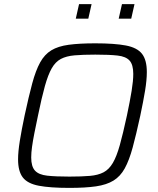

<svg xmlns="http://www.w3.org/2000/svg" viewBox="-20 -907 770 935"><path d="M318 8Q224 8 169 -2.5Q114 -13 91 -43Q68 -73 68 -131Q68 -168 76.5 -221Q85 -274 100 -345Q120 -438 137 -501Q154 -564 175.5 -603Q197 -642 230 -662Q263 -682 315 -689Q367 -696 444 -696Q538 -696 593 -685.5Q648 -675 671.5 -645Q695 -615 695 -556Q695 -517 686.5 -465.5Q678 -414 663 -343Q643 -251 626 -188.5Q609 -126 587.5 -87Q566 -48 532.5 -27.5Q499 -7 447.5 0.5Q396 8 318 8ZM318 -47Q378 -47 418 -50.5Q458 -54 484.5 -68Q511 -82 529.5 -113.5Q548 -145 563.5 -200.5Q579 -256 598 -344Q613 -415 621 -464.5Q629 -514 629 -547Q629 -592 611 -612Q593 -632 552.5 -636.5Q512 -641 444 -641Q384 -641 343.5 -637.5Q303 -634 276.5 -620Q250 -606 232 -574.5Q214 -543 198.5 -487.5Q183 -432 165 -344Q155 -297 147.5 -259Q140 -221 136 -192Q132 -163 132 -140Q132 -96 150.5 -76Q169 -56 210 -51.5Q251 -47 318 -47ZM558 -816 574 -887H635L619 -816ZM349 -816 365 -887H426L410 -816Z"/></svg>

Font: Saira Thin Light
Style: Italic
Weight: 300
Italic angle: -12°
Version: Version 1.101